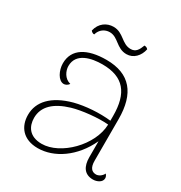

<svg xmlns="http://www.w3.org/2000/svg" viewBox="-161 -780 855 907"><g transform="rotate(30 267.0 -326.0)"><path d="M136 -587C144 -617 169 -633 195 -633C242 -633 259 -582 314 -582C352 -582 380 -612 388 -651C383 -657 377 -660 368 -660C358 -633 347 -613 319 -613C270 -613 253 -664 198 -664C162 -664 127 -642 117 -597C122 -591 129 -586 136 -587ZM512 -45C504 -28 487 -18 474 -18C450 -18 436 -34 436 -71V-298C436 -437 376 -512 247 -512C143 -512 76 -474 76 -395C76 -357 98 -312 128 -312C134 -312 147 -315 155 -328C121 -336 105 -371 105 -397C105 -468 182 -484 241 -484C357 -484 406 -422 406 -298V-272C344 -279 270 -274 212 -259C106 -230 55 -173 55 -102C55 -38 93 12 173 12C262 12 355 -50 406 -160V-73C406 -23 426 10 473 10C495 10 521 -2 521 -24C521 -30 519 -37 512 -45ZM179 -15C111 -15 87 -58 87 -104C87 -166 133 -208 214 -232C264 -247 352 -256 406 -251C403 -136 281 -15 179 -15Z"/></g></svg>

Font: Arima Koshi Thin
Style: Regular
Weight: 250
Designer: Joana Correia and Natanael Gama
Foundry: NDISCOVER
Version: Version 1.019;PS 001.019;hotconv 1.0.88;makeotf.lib2.5.64775